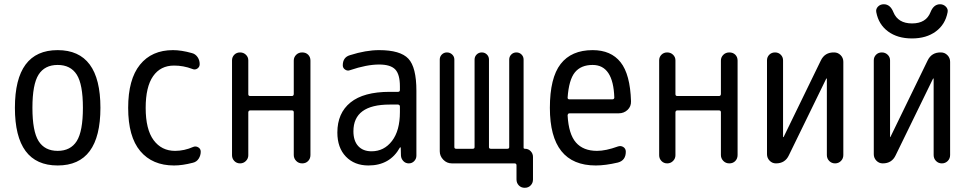

<svg xmlns="http://www.w3.org/2000/svg" viewBox="-20 -765 4540 899"><path d="M339.4 -415.5Q310.5 -460.9 250 -460.9Q189.5 -460.9 160.6 -415.5Q131.8 -370.1 131.8 -260.3Q131.8 -150.4 160.6 -104.5Q189.5 -58.6 250 -58.6Q310.5 -58.6 339.4 -104.5Q368.2 -150.4 368.2 -260.3Q368.2 -370.1 339.4 -415.5ZM450.2 -260.3Q450.2 9.8 250 9.8Q49.8 9.8 49.8 -260.3Q49.8 -530.3 250 -530.3Q450.2 -530.3 450.2 -260.3Z M794.9 9.8Q693.4 9.8 636.7 -57.6Q580.1 -125 580.1 -259.8Q580.1 -393.6 635.3 -461.9Q690.4 -530.3 790 -530.3Q829.1 -530.3 877.9 -516.6Q894.5 -512.7 904.8 -498Q915 -483.4 915 -464.8Q915 -451.2 903.8 -443.8Q892.6 -436.5 879.9 -442.4Q838.9 -458 794.9 -458Q731.4 -458 696.8 -408.2Q662.1 -358.4 662.1 -259.8Q662.1 -159.2 699.2 -108.9Q736.3 -58.6 799.8 -58.6Q842.8 -58.6 884.8 -77.1Q896.5 -82 908.2 -75.2Q919.9 -68.4 919.9 -54.7Q919.9 -37.1 910.2 -22Q900.4 -6.8 882.8 -2.9Q834 9.8 794.9 9.8Z M1066.4 -38.1V-482.4Q1066.4 -498 1077.1 -508.8Q1087.9 -519.5 1104 -519.5Q1120.1 -519.5 1131.3 -508.8Q1142.6 -498 1142.6 -482.4V-324.2Q1142.6 -315.4 1151.4 -315.4H1346.7Q1354.5 -315.4 1355.5 -324.2V-481.4Q1355.5 -497.1 1366.7 -508.3Q1377.9 -519.5 1395 -519.5Q1412.1 -519.5 1422.9 -508.8Q1433.6 -498 1433.6 -481.4V-39.1Q1433.6 -22.5 1422.9 -11.2Q1412.1 0 1395 0Q1377.9 0 1366.7 -11.7Q1355.5 -23.4 1355.5 -39.1V-239.3Q1355.5 -248 1346.7 -248H1151.4Q1143.6 -248 1142.6 -239.3V-38.1Q1142.6 -22.5 1131.3 -11.2Q1120.1 0 1104 0Q1087.9 0 1077.1 -11.2Q1066.4 -22.5 1066.4 -38.1Z M1804.7 -275.4Q1634.8 -275.4 1634.8 -150.4Q1634.8 -105.5 1657.2 -81.1Q1679.7 -56.6 1719.7 -56.6Q1778.3 -56.6 1815.4 -105Q1852.5 -153.3 1852.5 -240.2V-265.6Q1852.5 -274.4 1843.8 -275.4ZM1705.1 9.8Q1639.6 9.8 1599.6 -31.7Q1559.6 -73.2 1559.6 -144.5Q1559.6 -235.4 1621.1 -285.2Q1682.6 -335 1804.7 -335H1843.8Q1852.5 -335 1852.5 -343.8V-360.4Q1852.5 -417 1830.6 -439.9Q1808.6 -462.9 1754.9 -462.9Q1697.3 -462.9 1619.1 -436.5Q1607.4 -431.6 1596.2 -439Q1585 -446.3 1585 -459Q1585 -497.1 1619.1 -506.8Q1693.4 -530.3 1754.9 -530.3Q1854.5 -530.3 1892.1 -490.2Q1929.7 -450.2 1929.7 -339.8V-36.1Q1929.7 -21.5 1919.4 -10.7Q1909.2 0 1894 0Q1878.9 0 1868.7 -10.7Q1858.4 -21.5 1857.4 -36.1L1856.4 -74.2Q1856.4 -75.2 1855.5 -75.2Q1853.5 -75.2 1852.5 -74.2Q1805.7 9.8 1705.1 9.8Z M2095.7 0Q2072.3 0 2055.7 -17.1Q2039.1 -34.2 2039.1 -56.6V-486.3Q2039.1 -500 2048.8 -509.8Q2058.6 -519.5 2072.8 -519.5Q2086.9 -519.5 2097.2 -509.8Q2107.4 -500 2107.4 -486.3V-76.2Q2107.4 -68.4 2116.2 -68.4H2193.4Q2202.1 -68.4 2202.1 -76.2V-486.3Q2202.1 -500 2211.9 -509.8Q2221.7 -519.5 2235.8 -519.5Q2250 -519.5 2259.8 -509.8Q2269.5 -500 2269.5 -486.3V-76.2Q2269.5 -68.4 2278.3 -68.4H2355.5Q2364.3 -68.4 2364.3 -76.2V-486.3Q2364.3 -500 2374 -509.8Q2383.8 -519.5 2397.9 -519.5Q2412.1 -519.5 2421.9 -509.8Q2431.6 -500 2431.6 -486.3V-73.2Q2431.6 -68.4 2438.5 -68.4Q2454.1 -68.4 2464.8 -57.1Q2475.6 -45.9 2475.6 -30.3V75.2Q2475.6 91.8 2464.8 103Q2454.1 114.3 2437 114.3Q2419.9 114.3 2409.2 103Q2398.4 91.8 2398.4 75.2V8.8Q2398.4 0 2388.7 0Z M2754.9 -460.9Q2700.2 -460.9 2671.9 -426.3Q2643.6 -391.6 2637.7 -307.6Q2637.7 -299.8 2646.5 -299.8H2846.7Q2855.5 -299.8 2856.4 -307.6Q2851.6 -460.9 2754.9 -460.9ZM2769.5 9.8Q2554.7 9.8 2554.7 -259.8Q2554.7 -400.4 2605 -465.3Q2655.3 -530.3 2754.9 -530.3Q2840.8 -530.3 2885.7 -473.6Q2930.7 -417 2934.6 -291Q2935.5 -266.6 2918.5 -250.5Q2901.4 -234.4 2877 -234.4H2646.5Q2638.7 -234.4 2637.7 -224.6Q2642.6 -136.7 2676.8 -97.7Q2710.9 -58.6 2775.4 -58.6Q2816.4 -58.6 2873 -79.1Q2886.7 -84 2898.4 -76.7Q2910.2 -69.3 2910.2 -54.7Q2910.2 -13.7 2873 -3.9Q2814.5 9.8 2769.5 9.8Z M3066.4 -38.1V-482.4Q3066.4 -498 3077.1 -508.8Q3087.9 -519.5 3104 -519.5Q3120.1 -519.5 3131.3 -508.8Q3142.6 -498 3142.6 -482.4V-324.2Q3142.6 -315.4 3151.4 -315.4H3346.7Q3354.5 -315.4 3355.5 -324.2V-481.4Q3355.5 -497.1 3366.7 -508.3Q3377.9 -519.5 3395 -519.5Q3412.1 -519.5 3422.9 -508.8Q3433.6 -498 3433.6 -481.4V-39.1Q3433.6 -22.5 3422.9 -11.2Q3412.1 0 3395 0Q3377.9 0 3366.7 -11.7Q3355.5 -23.4 3355.5 -39.1V-239.3Q3355.5 -248 3346.7 -248H3151.4Q3143.6 -248 3142.6 -239.3V-38.1Q3142.6 -22.5 3131.3 -11.2Q3120.1 0 3104 0Q3087.9 0 3077.1 -11.2Q3066.4 -22.5 3066.4 -38.1Z M3613.3 0Q3595.7 0 3583.5 -12.7Q3571.3 -25.4 3571.3 -43V-482.4Q3571.3 -498 3582 -508.8Q3592.8 -519.5 3608.9 -519.5Q3625 -519.5 3635.7 -508.8Q3646.5 -498 3646.5 -482.4V-124Q3646.5 -123 3647.5 -123Q3649.4 -123 3649.4 -124L3823.2 -481.4Q3841.8 -520.5 3885.7 -519.5Q3903.3 -519.5 3916 -506.8Q3928.7 -494.1 3928.7 -475.6V-39.1Q3928.7 -22.5 3917.5 -11.2Q3906.2 0 3890.1 0Q3874 0 3862.8 -11.2Q3851.6 -22.5 3851.6 -39.1V-396.5Q3851.6 -397.5 3850.6 -397.5Q3848.6 -397.5 3848.6 -396.5L3673.8 -38.1Q3656.2 0 3613.3 0Z M4381.8 -745.1Q4397.5 -745.1 4408.7 -733.9Q4419.9 -722.7 4417 -708Q4406.2 -650.4 4361.8 -617.7Q4317.4 -585 4250 -585Q4182.6 -585 4138.2 -617.7Q4093.8 -650.4 4083 -708Q4080.1 -722.7 4090.8 -733.9Q4101.6 -745.1 4118.2 -745.1Q4148.4 -745.1 4163.1 -708Q4184.6 -655.3 4250.5 -655.3Q4316.4 -655.3 4336.9 -708Q4351.6 -745.1 4381.8 -745.1ZM4113.3 0Q4095.7 0 4083.5 -12.7Q4071.3 -25.4 4071.3 -43V-482.4Q4071.3 -498 4082 -508.8Q4092.8 -519.5 4108.9 -519.5Q4125 -519.5 4136.2 -508.8Q4147.5 -498 4147.5 -482.4V-124V-123Q4149.4 -123 4149.4 -124L4323.2 -481.4Q4341.8 -520.5 4385.7 -519.5Q4403.3 -519.5 4416 -506.8Q4428.7 -494.1 4428.7 -475.6V-39.1Q4428.7 -22.5 4417.5 -11.2Q4406.2 0 4390.1 0Q4374 0 4362.8 -11.2Q4351.6 -22.5 4351.6 -39.1V-396.5Q4351.6 -397.5 4350.6 -397.5Q4348.6 -397.5 4348.6 -396.5L4173.8 -38.1Q4156.2 0 4113.3 0Z"/></svg>

Font: Rounded Mgen+ 1m regular
Style: Regular
Weight: 400
Designer: [Source Han Sans]
Ryoko NISHIZUKA  (kana & ideographs); Paul D. Hunt (Latin, Greek & Cyrillic); Wenlong ZHANG  (bopomofo
Version: Version 1.059.20150602